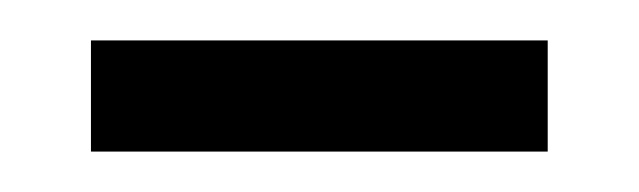

<svg xmlns="http://www.w3.org/2000/svg" viewBox="-20 -287 316 95"><path d="M251 -212H25V-267H251Z"/></svg>

Font: Tajawal
Style: Regular
Weight: 400
Designer: Boutros Fonts
Foundry: Created by Boutros International 2017
Version: Version 1.700